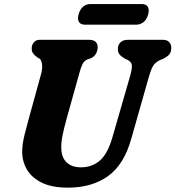

<svg xmlns="http://www.w3.org/2000/svg" viewBox="-20 -892 846 926"><path d="M523 -232.5 608 -527Q616 -555 616.2 -573.5Q616.5 -592 596 -603L584 -608Q563.5 -620 555.8 -630.2Q548 -640.5 548.5 -657Q548.5 -675 560.8 -687.5Q573 -700 597.5 -700H765.5Q786 -700 796 -689Q806 -678 806 -661.5Q806 -639.5 795.2 -628.2Q784.5 -617 764.5 -607L751 -602Q727.5 -590.5 717.2 -572.2Q707 -554 697.5 -520L613.5 -224Q578.5 -98 500.8 -42.5Q423 13 308 13Q230.5 13 181.5 -11Q132.5 -35 109.5 -75Q86.5 -115 87 -162Q87.5 -198 98 -240.2Q108.5 -282.5 118 -316.5L178 -534.5Q185 -559.5 182.8 -581Q180.5 -602.5 170.5 -609.5L159.5 -615.5Q144.5 -627 138.5 -636Q132.5 -645 133 -661Q133.5 -676.5 143.8 -688.2Q154 -700 172 -700H409Q451.5 -700 451 -663Q450.5 -647.5 442.8 -633Q435 -618.5 417 -610.5L402.5 -606Q386 -599 378 -583Q370 -567 362.5 -538.5L300.5 -316.5Q288 -270.5 281.8 -240Q275.5 -209.5 275.5 -185.5Q274.5 -136 299.5 -110.5Q324.5 -85 370.5 -85Q423.5 -85 461.5 -117.5Q499.5 -150 523 -232.5ZM359 -822.5Q365.5 -847 380.8 -859.8Q396 -872.5 416.5 -872.5H663.5Q684 -872.5 692.5 -859.8Q701 -847 694.5 -822.5Q688 -798 672.5 -785.5Q657 -773 637 -773H389.5Q369.5 -773 361 -785.8Q352.5 -798.5 359 -822.5Z"/></svg>

Font: Fraunces 72pt S100
Style: Bold Italic
Weight: 700
Italic angle: -16°
Version: Version 1.000; ttfautohint (v1.8.3)